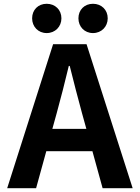

<svg xmlns="http://www.w3.org/2000/svg" viewBox="-20 -996 740 1016"><path d="M227 -821C272 -821 305 -855 305 -899C305 -944 272 -976 227 -976C182 -976 150 -944 150 -899C150 -855 182 -821 227 -821ZM472 -821C517 -821 550 -855 550 -899C550 -944 517 -976 472 -976C427 -976 395 -944 395 -899C395 -855 427 -821 472 -821ZM523 0H682L438 -762H261L18 0H171L225 -196H469ZM257 -314 280 -397C302 -476 324 -564 344 -647H349C369 -564 393 -476 414 -397L437 -314Z"/></svg>

Font: Kawkab Mono
Style: Bold
Weight: 700
Monospace: yes
Designer: Abdullah Arif
Foundry: Abdullah Arif
Version: Version 1.000;PS 000.500;hotconv 1.0.88;makeotf.lib2.5.64775